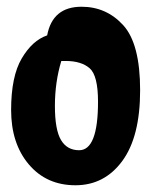

<svg xmlns="http://www.w3.org/2000/svg" viewBox="-20 -550 450 570"><path d="M120 -445Q136 -530 222 -530Q296 -530 346 -475Q396 -420 396 -282Q396 -144 343 -72Q290 0 204 0Q118 0 65.5 -62Q13 -124 13 -223.5Q13 -323 44.5 -376.5Q76 -430 120 -445ZM271 -248Q271 -326 246 -347.5Q221 -369 175 -369Q168 -369 162 -369Q143 -306 143 -235.5Q143 -165 161 -134.5Q179 -104 215 -104Q271 -104 271 -248Z"/></svg>

Font: Chela One
Style: Regular
Weight: 400
Designer: Miguel Hernandez
Foundry: LatinoType
Version: Version 1.001